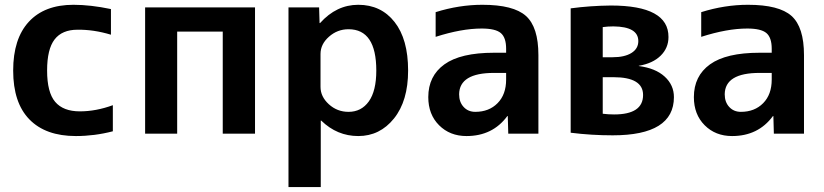

<svg xmlns="http://www.w3.org/2000/svg" viewBox="-20 -550 3392 790"><path d="M34.2 -259.8Q34.2 -390.6 98.6 -460.4Q163.1 -530.3 282.2 -530.3Q352.5 -530.3 436.5 -512.7V-407.2Q365.2 -428.7 298.8 -427.7Q235.4 -427.7 204.6 -387.7Q173.8 -347.7 173.8 -259.8Q173.8 -169.9 207 -130.9Q240.2 -91.8 308.6 -91.8Q375 -91.8 444.3 -117.2V-9.8Q369.1 9.8 292 9.8Q168 9.8 101.1 -58.6Q34.2 -127 34.2 -259.8Z M577.1 -519.5H1029.3V0H896.5V-419.9H709V0H577.1Z M1167 -519.5H1293L1294.9 -455.1H1296.9Q1364.3 -530.3 1454.1 -530.3Q1547.9 -530.3 1603.5 -459.5Q1659.2 -388.7 1659.2 -259.8Q1659.2 -134.8 1601.1 -62.5Q1543 9.8 1454.1 9.8Q1367.2 9.8 1301.8 -53.7H1299.8V219.7H1167ZM1528.3 -259.8Q1528.3 -429.7 1414.1 -429.7Q1368.2 -429.7 1333.5 -398.9Q1298.8 -368.2 1298.8 -328.1V-192.4Q1298.8 -152.3 1333 -121.1Q1367.2 -89.8 1414.1 -89.8Q1466.8 -89.8 1497.6 -132.8Q1528.3 -175.8 1528.3 -259.8Z M1964.8 -530.3Q2092.8 -530.3 2144 -484.4Q2195.3 -438.5 2195.3 -323.2V0H2071.3L2069.3 -72.3H2067.4Q2006.8 9.8 1899.4 9.8Q1831.1 9.8 1786.6 -34.7Q1742.2 -79.1 1742.2 -150.4Q1742.2 -237.3 1808.6 -285.2Q1875 -333 2012.7 -333H2062.5V-349.6Q2062.5 -395.5 2040.5 -414.1Q2018.6 -432.6 1961.9 -432.6Q1878.9 -432.6 1772.5 -398.4V-500Q1869.1 -530.3 1964.8 -530.3ZM2062.5 -250H2012.7Q1870.1 -250 1869.1 -162.1Q1869.1 -129.9 1887.7 -109.9Q1906.2 -89.8 1935.5 -89.8Q1992.2 -89.8 2027.3 -125.5Q2062.5 -161.1 2062.5 -222.7Z M2460 -82Q2483.4 -79.1 2506.8 -79.1Q2626 -79.1 2626 -159.2Q2626 -232.4 2503.9 -232.4H2460ZM2460 -314.5H2501Q2549.8 -314.5 2578.1 -332Q2606.4 -349.6 2606.4 -380.9Q2606.4 -440.4 2503.9 -441.4Q2480.5 -441.4 2460 -438.5ZM2752.9 -150.4Q2752.9 6.8 2501 6.8Q2413.1 6.8 2328.1 -3.9V-515.6Q2408.2 -526.4 2493.2 -527.3Q2731.4 -527.3 2730.5 -397.5Q2730.5 -352.5 2698.2 -320.8Q2666 -289.1 2608.4 -279.3V-278.3Q2676.8 -269.5 2714.8 -234.9Q2752.9 -200.2 2752.9 -150.4Z M3057.6 -530.3Q3185.5 -530.3 3236.8 -484.4Q3288.1 -438.5 3288.1 -323.2V0H3164.1L3162.1 -72.3H3160.2Q3099.6 9.8 2992.2 9.8Q2923.8 9.8 2879.4 -34.7Q2835 -79.1 2835 -150.4Q2835 -237.3 2901.4 -285.2Q2967.8 -333 3105.5 -333H3155.3V-349.6Q3155.3 -395.5 3133.3 -414.1Q3111.3 -432.6 3054.7 -432.6Q2971.7 -432.6 2865.2 -398.4V-500Q2961.9 -530.3 3057.6 -530.3ZM3155.3 -250H3105.5Q2962.9 -250 2961.9 -162.1Q2961.9 -129.9 2980.5 -109.9Q2999 -89.8 3028.3 -89.8Q3085 -89.8 3120.1 -125.5Q3155.3 -161.1 3155.3 -222.7Z"/></svg>

Font: Mgen+ 1c bold
Style: Bold
Weight: 700
Designer: [Source Han Sans]
Ryoko NISHIZUKA  (kana & ideographs); Paul D. Hunt (Latin, Greek & Cyrillic); Wenlong ZHANG  (bopomofo
Version: Version 1.059.20150602